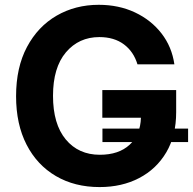

<svg xmlns="http://www.w3.org/2000/svg" viewBox="-20 -757 791 787"><path d="M388.2 9.8Q286.1 9.8 209 -35.4Q131.8 -80.6 88.9 -164.1Q45.9 -247.6 45.9 -362.8Q45.9 -480.5 90.6 -564.5Q135.3 -648.4 212.2 -692.9Q289.1 -737.3 384.8 -737.3Q466.8 -737.3 533.2 -706.1Q599.6 -674.8 642.1 -619.9Q684.6 -564.9 694.8 -493.2H543.5Q527.8 -545.4 487.8 -575.2Q447.8 -605 387.2 -605Q303.2 -605 250.2 -542.5Q197.3 -480 197.3 -364.3Q197.3 -248.5 249.5 -185.5Q301.8 -122.6 389.2 -122.6Q466.8 -122.6 511.2 -163.6Q555.7 -204.6 557.6 -274.4H399.4V-387.7H702.1V-296.9Q702.1 -201.2 661.6 -132.6Q621.1 -64 550.3 -27.1Q479.5 9.8 388.2 9.8ZM399.9 -174.8V-230H751V-174.8Z"/></svg>

Font: Inter
Style: Bold
Weight: 700
Designer: Rasmus Andersson
Foundry: rsms
Version: Version 4.001;git-9221beed3